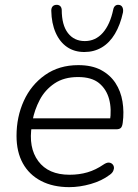

<svg xmlns="http://www.w3.org/2000/svg" viewBox="-20 -762 567 790"><path d="M265 8Q198 8 149 -17.5Q100 -43 74 -90Q48 -137 48 -203Q48 -281 78 -347Q108 -413 165.5 -453.5Q223 -494 302 -494Q358 -494 395.5 -474Q433 -454 455 -420.5Q477 -387 484 -344Q491 -301 485 -257Q483 -241 477 -235.5Q471 -230 458 -230H93L100 -275H451L432 -262Q440 -313 429 -354Q418 -395 387.5 -420Q357 -445 301 -445Q243 -445 204 -418.5Q165 -392 143.5 -351Q122 -310 114 -267L111 -246Q96 -155 137.5 -99Q179 -43 266 -43Q306 -43 340 -53Q374 -63 406 -85Q418 -93 426.5 -93Q435 -93 441 -88Q447 -83 448.5 -75.5Q450 -68 446 -59Q442 -50 432 -43Q399 -18 353.5 -5Q308 8 265 8ZM327 -548Q286 -548 256 -568.5Q226 -589 209 -627.5Q192 -666 191 -718Q191 -729 196 -735Q201 -741 210 -742Q220 -743 226.5 -738Q233 -733 234 -722Q234 -659 259.5 -626Q285 -593 329 -593Q373 -593 403 -627Q433 -661 446 -723Q448 -733 454 -738Q460 -743 469 -742Q479 -741 483.5 -732.5Q488 -724 486 -711Q475 -660 453 -623Q431 -586 399 -567Q367 -548 327 -548Z"/></svg>

Font: Nunito ExtraLight Light
Style: Italic
Weight: 300
Italic angle: -9°
Version: Version 3.602